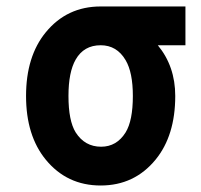

<svg xmlns="http://www.w3.org/2000/svg" viewBox="-20 -567 626 597"><path d="M122.1 -70.8Q61 -145.5 61 -268.6Q61 -391.6 122.1 -466.3Q188 -546.9 293 -546.9H556.6V-426.3H470.7Q524.9 -360.8 524.9 -268.6Q524.9 -145.5 463.9 -70.8Q397.9 9.8 293 9.8Q188 9.8 122.1 -70.8ZM293 -426.3Q240.7 -426.3 215.3 -381.8Q192.9 -342.8 192.9 -268.6Q192.9 -191.4 215.3 -155.3Q243.7 -110.8 294.4 -110.8Q342.8 -110.8 370.6 -155.3Q393.1 -191.9 393.1 -268.6Q393.1 -341.8 370.6 -379.9Q343.3 -426.3 293 -426.3Z"/></svg>

Font: Consola Mono
Style: Bold
Weight: 700
Monospace: yes
Designer: Wojciech Kalinowski "wmk69" (wmk69@o2.pl)
Foundry: Wojciech Kalinowski "wmk69" (wmk69@o2.pl)
Version: Version 2.1.0